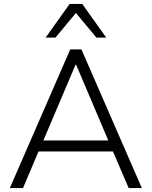

<svg xmlns="http://www.w3.org/2000/svg" viewBox="-20 -956 771 976"><path d="M30 0 337 -705H394L701 0H634L547 -203L581 -186H148L183 -203L97 0ZM364 -627 195 -229 172 -242H558L536 -229L367 -627ZM212 -765 334 -936H398L520 -765H470L366 -890L262 -765Z"/></svg>

Font: Nunito Sans 11pt Light
Style: Regular
Weight: 300
Version: Version 3.101;gftools[0.9.27]